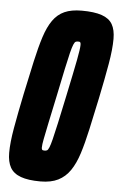

<svg xmlns="http://www.w3.org/2000/svg" viewBox="-52 -733 490 778"><g transform="rotate(5 193.5 -344.0)"><path d="M142 8Q92 8 62 -3Q32 -14 19 -37Q6 -60 6 -97Q6 -138 16.5 -198Q27 -258 44 -340Q60 -416 73 -474.5Q86 -533 99.5 -575Q113 -617 132 -644Q151 -671 179 -683.5Q207 -696 249 -696Q300 -696 330.5 -685.5Q361 -675 374 -652.5Q387 -630 387 -593Q387 -551 376.5 -490.5Q366 -430 349 -348Q334 -277 321.5 -220Q309 -163 295.5 -120.5Q282 -78 262.5 -49.5Q243 -21 214 -6.5Q185 8 142 8ZM148 -118Q154 -118 158 -120Q162 -122 166.5 -132.5Q171 -143 177 -167Q183 -191 192.5 -234Q202 -277 216 -344Q238 -448 247 -495Q256 -542 256 -557Q256 -564 254.5 -566.5Q253 -569 251 -569.5Q249 -570 245 -570Q239 -570 235 -568Q231 -566 226.5 -555.5Q222 -545 216 -521Q210 -497 201 -454.5Q192 -412 178 -344Q163 -274 154 -230.5Q145 -187 140.5 -164Q136 -141 136 -130Q136 -124 137.5 -121.5Q139 -119 142 -118.5Q145 -118 148 -118Z"/></g></svg>

Font: Saira UltraCondensed Black
Style: Italic
Weight: 900
Width: 1
Italic angle: -12°
Designer: Hector Gatti with collaboration of the Omnibus-Type team
Foundry: Omnibus-Type
Version: Version 1.101